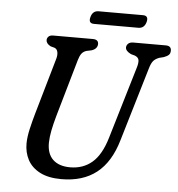

<svg xmlns="http://www.w3.org/2000/svg" viewBox="-57 -895 893 963"><g transform="rotate(5 389.0 -413.5)"><path d="M508 -214.5 616.5 -578.5Q623 -600.5 621 -614.2Q619 -628 601 -635.5L581 -641Q553 -654.5 553 -672.5Q553.5 -684 562.2 -692Q571 -700 587.5 -700H751Q778.5 -700 778.5 -676Q778.5 -662 771 -654.5Q763.5 -647 746 -640.5L724 -635Q703.5 -627.5 693.5 -615Q683.5 -602.5 676 -576L566 -206.5Q533.5 -94.5 464.2 -40.2Q395 14 287.5 14Q221.5 14 179.2 -8Q137 -30 117.2 -67.2Q97.5 -104.5 98 -150.5Q98.5 -183.5 107.8 -223.5Q117 -263.5 127.5 -300L209.5 -585Q215 -604 212 -619.2Q209 -634.5 196 -639.5L176 -645Q153 -657 153 -675Q153.5 -685.5 161.2 -692.8Q169 -700 184 -700H383.5Q412 -700 412 -677Q412 -666.5 405.2 -657.5Q398.5 -648.5 382.5 -643L356.5 -637.5Q341 -632.5 332.5 -621Q324 -609.5 318 -589L235 -300Q223 -257.5 216.5 -224.2Q210 -191 209.5 -164Q208.5 -107.5 239 -78.2Q269.5 -49 326 -49Q391 -49 436.5 -87.8Q482 -126.5 508 -214.5ZM362 -808.5Q370.5 -841 400.5 -841H623.5Q653.5 -841 645 -808.5Q636 -776 606.5 -776H383Q353 -776 362 -808.5Z"/></g></svg>

Font: Fraunces 72pt SuperSoft
Style: Italic
Weight: 400
Italic angle: -16°
Version: Version 1.000;[b76b70a41]